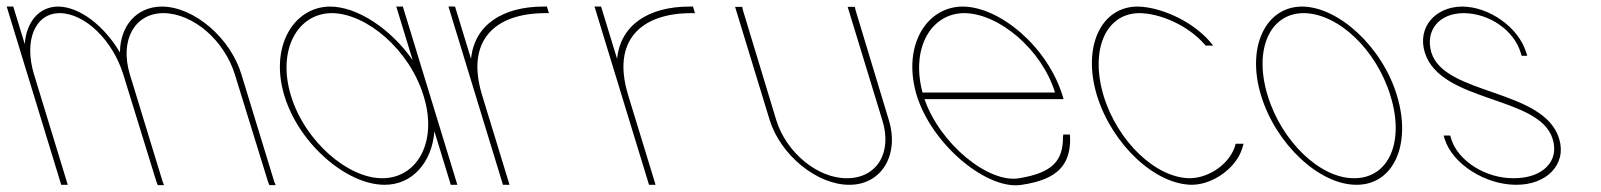

<svg xmlns="http://www.w3.org/2000/svg" viewBox="-113 -573 4879 585"><path d="M252.5 -412.9C252.8 -493.3 302.2 -552.2 379.4 -553C478.4 -553 589.8 -457 623 -345L722.4 -20L726.8 -9H707.8L703.7 -19L603 -345C570.9 -450 475.9 -532 385.5 -533C297.1 -533 251.5 -451.1 282.4 -347C282.6 -346.4 282.8 -345.7 283 -345L286.1 -335L382.4 -20L386.7 -9H367.7L363.7 -19L266.1 -335H266.1L263 -345C230.9 -450 146.4 -532 69.5 -533C-6.1 -533 -41.1 -450 -9 -345L-5.9 -335L90.4 -20L93.4 -10H73.4L70.4 -20L-25.9 -335L-29 -345L-89.5 -543L-92.6 -553H-72.6L-69.5 -543L-37.6 -438.8C-32.5 -505.7 5.1 -552.3 63.4 -553C129.9 -553 205.6 -493.2 252.5 -412.9Z M753.6 -281C708 -430 780.7 -552 892.4 -553C975.5 -553 1078 -485.1 1144.3 -389.8L1097.5 -543L1094.4 -553H1114.4L1117.5 -543L1196.4 -285C1196.8 -283.7 1197.2 -282.3 1197.6 -281L1277.4 -20L1280.4 -10H1260.4L1257.4 -20L1210.6 -172.9C1202.9 -77.3 1142.5 -9.3 1058.4 -10C944.4 -10 798.8 -133 753.6 -281ZM773.6 -281C816.4 -141 948.6 -29 1052.3 -30C1156.1 -30 1220.4 -137.8 1178.9 -276.7L1177.6 -281C1134.5 -422 1003.8 -532 898.5 -533C794.5 -533 730.5 -422 773.6 -281Z M1322.2 -393.6C1332.3 -496.5 1417.4 -553 1543.4 -553H1553.4L1559.5 -533H1549.5C1391 -533 1307 -446.6 1355 -286.4L1356.3 -282L1359.3 -272L1436.4 -20L1439.4 -10H1419.4L1416.4 -20L1339.3 -272L1336.3 -282C1335.9 -283.4 1335.4 -284.7 1335 -286.1L1256.5 -543L1253.4 -553H1273.4L1276.5 -543Z M1767.2 -393.6C1777.3 -496.5 1862.4 -553 1988.4 -553H1998.4L2004.5 -533H1994.5C1836 -533 1752 -446.6 1800 -286.4L1801.3 -282L1804.3 -272L1881.4 -20L1884.4 -10H1864.4L1861.4 -20L1784.3 -272L1781.3 -282C1780.9 -283.4 1780.4 -284.7 1780 -286.1L1701.5 -543L1698.4 -553H1718.4L1721.5 -543Z M2129.5 -543 2126.7 -552H2148.4L2150.6 -542L2252.2 -207C2282.5 -108 2378.9 -29 2467.8 -30C2557.9 -30 2606.8 -107 2575.2 -207L2472.5 -543L2469.7 -552H2491.7L2493.8 -542L2595.2 -207C2627.9 -100 2572 -9 2473.9 -10C2377 -10 2266.2 -99 2232.2 -207Z M2697.8 -291H3101.5C3061.5 -422 2930.9 -532 2825.5 -533C2724.3 -533 2661.5 -427.2 2697.8 -291ZM2683.9 -271H2683.6L2680.6 -281L2677.5 -291H2677.7C2638 -436.3 2710.6 -552 2819.4 -553C2933.4 -553 3079 -430 3124.6 -281L3127.6 -271H3117.6H2703.8C2751.1 -134.1 2899.2 -13.4 2992.9 -30C3094.1 -47 3126.1 -83 3125.8 -156L3126.7 -163H3146.7L3147.6 -150C3147.8 -71 3109.6 -26 3000.7 -10C2898.1 7.6 2735 -124.9 2683.9 -271Z M3571 -449 3583.6 -434H3560.6L3556.1 -439C3505.7 -496 3422.8 -532 3359.5 -533C3255.8 -533 3207.6 -421 3249.6 -281C3292.4 -141 3409.6 -30 3513.3 -30C3573.4 -31 3635.1 -76 3650.6 -130L3652 -135H3676L3671.6 -120C3653.3 -62 3584.6 -11 3519.4 -10C3407.2 -10 3276.1 -132 3229.6 -281C3184 -430 3241.2 -553 3353.4 -553C3420 -552 3514.8 -512 3571 -449Z M3729.3 -282C3684 -430 3743.2 -552 3853.4 -553C3965.6 -553 4099.3 -429 4143.3 -282C4188.8 -133 4132.8 -9 4019.4 -10C3907.2 -10 3774.8 -133 3729.3 -282ZM3749.3 -282C3792.4 -141 3909.9 -29 4013.3 -30C4117.9 -30 4167.7 -140 4123.3 -282C4080.5 -422 3964.4 -532 3859.5 -533C3755.8 -533 3706.5 -422 3749.3 -282Z M4537.2 -413 4540.3 -403H4523.3L4520.2 -413C4499.7 -480 4426.1 -532 4347.5 -533C4270.2 -533 4228.9 -479 4248.2 -413C4288.3 -282 4591.9 -303 4637.6 -150C4661.2 -73 4599.8 -9 4505.9 -10C4413.2 -10 4312.2 -73 4288.6 -150L4285.6 -160H4305.6L4308.6 -150C4329.1 -83 4413.4 -29 4499.8 -30C4587.4 -30 4639.4 -82 4617.6 -150C4577.3 -282 4276.3 -259 4228.2 -413C4204.7 -490 4260.1 -552 4341.4 -553C4423.9 -553 4513.7 -490 4537.2 -413Z"/></svg>

Font: Nordica Plus
Style: NordicaClassicUltLtCondOpObl
Weight: 300
Version: Version 1.01